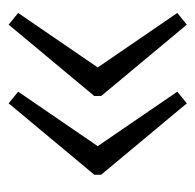

<svg xmlns="http://www.w3.org/2000/svg" viewBox="-24 -542 452 444"><g transform="rotate(90 202.0 -320.0)"><path d="M219 -114 192 -136 333 -342V-298L192 -504L219 -526L384 -328V-312ZM37 -114 10 -136 151 -342V-298L10 -504L37 -526L202 -328V-312Z"/></g></svg>

Font: Pathway Extreme 8pt Thin
Style: Regular
Weight: 100
Designer: Eduardo Rodriguez Tunni
Foundry: Eduardo Rodriguez Tunni
Version: Version 1.000